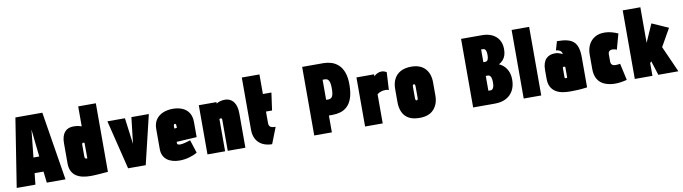

<svg xmlns="http://www.w3.org/2000/svg" viewBox="-33 -1308 6869 1930"><g transform="rotate(-10 3401.0 -343.5)"><path d="M522 0 409 -700H134L24 0H215L227 -115H318L331 0ZM243 -272 272 -552 302 -272Z M955 0V-700H775V-496Q753 -504 734 -507Q715 -510 692 -510Q664 -510 641.5 -501Q619 -492 603 -473.5Q587 -455 578.5 -426.5Q570 -398 570 -360V-156Q570 -107 586.5 -74.5Q603 -42 631.5 -23.5Q660 -5 697.5 3Q735 11 778 11Q796 11 813.5 10Q831 9 848.5 8Q866 7 883.5 5.5Q901 4 919 2.5Q937 1 955 0ZM774 -329 775 -170Q775 -170 774.5 -170Q774 -170 773 -170Q772 -170 770.5 -169.5Q769 -169 768 -169Q767 -169 765 -169Q762 -169 759 -170.5Q756 -172 753.5 -174.5Q751 -177 749.5 -182Q748 -187 748 -194V-313Q748 -317 748.5 -320.5Q749 -324 750.5 -326Q752 -328 754 -329.5Q756 -331 759 -331Q762 -331 766 -330.5Q770 -330 774 -329Z M1038 -501 1161 0H1341L1461 -501H1283L1252 -233L1217 -501Z M1688 -166V-177L1894 -189V-343Q1894 -399 1870.5 -436.5Q1847 -474 1804.5 -492.5Q1762 -511 1706 -511Q1650 -511 1605 -492Q1560 -473 1534 -435Q1508 -397 1508 -340V-135Q1508 -97 1521.5 -69Q1535 -41 1559 -23Q1583 -5 1615.5 4Q1648 13 1685 13Q1734 13 1782 0Q1830 -13 1867 -35L1824 -169Q1803 -162 1771 -153.5Q1739 -145 1719 -145Q1710 -145 1704 -146.5Q1698 -148 1694.5 -150.5Q1691 -153 1689.5 -157Q1688 -161 1688 -166ZM1714 -333V-315L1688 -313V-334Q1688 -342 1689 -347Q1690 -352 1693 -355Q1696 -358 1701 -358Q1706 -358 1709 -355Q1712 -352 1713 -346.5Q1714 -341 1714 -333Z M2178 -320V1H2358V-346Q2358 -385 2351 -413Q2344 -441 2332 -459.5Q2320 -478 2305 -489Q2290 -500 2273.5 -505Q2257 -510 2240 -510Q2215 -510 2197 -505.5Q2179 -501 2167.5 -495.5Q2156 -490 2151 -486V-501H1971V1H2151V-328Q2154 -330 2156.5 -331Q2159 -332 2161 -332.5Q2163 -333 2165 -333Q2168 -333 2170.5 -332Q2173 -331 2174.5 -329Q2176 -327 2177 -325Q2178 -323 2178 -320Z M2625 -204V-321H2687L2712 -500H2625V-700H2445V-169Q2445 -84 2493 -36.5Q2541 11 2629 13L2694 -153Q2671 -153 2655.5 -157.5Q2640 -162 2632.5 -173Q2625 -184 2625 -204Z M3279 -700H3061V0H3241V-172H3279Q3320 -172 3358.5 -183Q3397 -194 3428.5 -223Q3460 -252 3478.5 -304Q3497 -356 3498 -438Q3499 -516 3480 -567Q3461 -618 3429 -647Q3397 -676 3357.5 -688Q3318 -700 3279 -700ZM3241 -332V-537H3264Q3278 -537 3288 -531.5Q3298 -526 3304.5 -513.5Q3311 -501 3314 -482Q3317 -463 3317 -436Q3317 -407 3314 -387Q3311 -367 3304.5 -355Q3298 -343 3288 -337.5Q3278 -332 3264 -332Z M3879 -319 3889 -501Q3879 -507 3866 -511.5Q3853 -516 3838 -516Q3817 -516 3797 -507Q3777 -498 3760 -481V-501H3580V0H3760V-298Q3770 -306 3780.5 -311Q3791 -316 3801.5 -319.5Q3812 -323 3823 -324.5Q3834 -326 3845 -326Q3862 -326 3870.5 -322.5Q3879 -319 3879 -319Z M4330 -185V-317Q4330 -409 4280.5 -460.5Q4231 -512 4140 -512Q4076 -512 4032 -488.5Q3988 -465 3965.5 -421.5Q3943 -378 3943 -317V-185Q3943 -126 3963 -82Q3983 -38 4025.5 -14Q4068 10 4137 10Q4232 10 4281 -43.5Q4330 -97 4330 -185ZM4150 -311V-191Q4150 -185 4148.5 -180Q4147 -175 4144.5 -172Q4142 -169 4137 -169Q4132 -169 4129 -172Q4126 -175 4124.5 -180Q4123 -185 4123 -191V-311Q4123 -318 4124.5 -323Q4126 -328 4129.5 -330.5Q4133 -333 4137 -333Q4142 -333 4144.5 -330.5Q4147 -328 4148.5 -323Q4150 -318 4150 -311Z M4898 -700H4683V0H4903Q4973 0 5020.5 -25.5Q5068 -51 5093 -97.5Q5118 -144 5118 -206Q5118 -252 5104.5 -286.5Q5091 -321 5067.5 -345Q5044 -369 5014 -382Q5039 -396 5056 -415Q5073 -434 5082 -460.5Q5091 -487 5091 -523Q5091 -579 5067 -618.5Q5043 -658 4999.5 -679Q4956 -700 4898 -700ZM4880 -430H4863V-560H4883Q4895 -560 4902.5 -552.5Q4910 -545 4913.5 -530.5Q4917 -516 4917 -494Q4917 -474 4913.5 -459.5Q4910 -445 4902 -437.5Q4894 -430 4880 -430ZM4888 -139H4863V-290H4885Q4895 -290 4903.5 -283.5Q4912 -277 4917.5 -260.5Q4923 -244 4923 -214Q4923 -184 4917.5 -168Q4912 -152 4904 -145.5Q4896 -139 4888 -139Z M5199 0H5378V-700H5199Z M5663 -371Q5658 -375 5646.5 -380Q5635 -385 5619.5 -389Q5604 -393 5585 -393Q5558 -393 5535 -384.5Q5512 -376 5495 -358Q5478 -340 5469 -312Q5460 -284 5460 -246V-156Q5460 -108 5476 -76Q5492 -44 5520.5 -24.5Q5549 -5 5586 3Q5623 11 5666 11Q5686 11 5705 10.5Q5724 10 5742.5 9.5Q5761 9 5778.5 7.5Q5796 6 5813 4Q5830 2 5846 0V-307Q5846 -365 5834.5 -404Q5823 -443 5797.5 -466.5Q5772 -490 5730 -500Q5688 -510 5628 -510L5602 -420Q5611 -420 5622 -417Q5633 -414 5642 -408.5Q5651 -403 5657 -393.5Q5663 -384 5663 -371ZM5666 -240V-131Q5666 -131 5665 -130.5Q5664 -130 5663 -130Q5662 -130 5660 -129.5Q5658 -129 5656.5 -128.5Q5655 -128 5653 -128Q5650 -128 5648 -128.5Q5646 -129 5644 -130.5Q5642 -132 5641 -134Q5640 -136 5640 -138V-232Q5640 -235 5640.5 -237.5Q5641 -240 5642.5 -241.5Q5644 -243 5646 -244Q5648 -245 5651 -245Q5654 -245 5656.5 -244.5Q5659 -244 5661.5 -243Q5664 -242 5666 -240Z M6206 -320 6250 -479Q6219 -493 6186 -502Q6153 -511 6120 -512Q6058 -514 6015.5 -489Q5973 -464 5951 -420.5Q5929 -377 5929 -320V-174Q5929 -110 5953 -69.5Q5977 -29 6020.5 -9.5Q6064 10 6121 12Q6155 13 6188 8Q6221 3 6252 -5L6214 -176Q6214 -176 6210 -175Q6206 -174 6199 -173.5Q6192 -173 6184 -172Q6176 -171 6168 -171Q6157 -171 6148 -173.5Q6139 -176 6132.5 -181.5Q6126 -187 6122.5 -195.5Q6119 -204 6119 -215V-291Q6119 -306 6125.5 -315Q6132 -324 6143 -328Q6154 -332 6167 -331Q6178 -330 6188 -327.5Q6198 -325 6206 -320Z M6659 -267 6761 -447 6594 -521 6513 -337V-700H6333V0H6513V-131L6527 -145L6573 0H6778Z"/></g></svg>

Font: Advent Pro Black
Style: Regular
Weight: 900
Version: Version 3.000